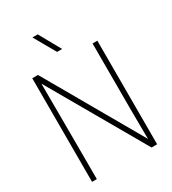

<svg xmlns="http://www.w3.org/2000/svg" viewBox="-237 -1131 1119 1252"><g transform="rotate(-30 323.0 -505.0)"><path d="M568 0H526L112 -720L113 -484Q113 -381 113.5 -260.5Q114 -140 114 0H78V-780H121L534 -60Q533 -100 533 -159Q533 -218 532 -296V-780H568ZM342 -848H304L212 -1010H252Z"/></g></svg>

Font: Tanohe Sans ExtraLight
Style: Regular
Weight: 250
Designer: Village Type and Design LLC & Cristiano Sobral
Foundry: Cooper Hewitt Smithsonian Design Museum
Version: Version 1.00;May 30, 2020;FontCreator 12.0.0.2522 64-bit; tt